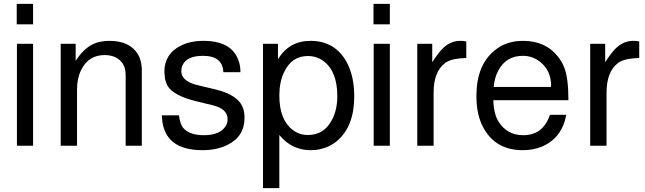

<svg xmlns="http://www.w3.org/2000/svg" viewBox="-20 -749 3318 987"><path d="M150 -524V0H67V-524ZM150 -729V-624H66V-729Z M292 -524H369V-436Q423 -522 499 -535Q509 -537 520 -538Q531 -539 543 -539Q647 -539 689 -470Q707 -440 709 -396V0H626V-363Q626 -432 568 -457Q545 -466 518 -466Q435 -466 397 -389Q376 -347 376 -289V0H292Z M1128 -378Q1125 -462 1023 -462Q940 -462 918 -413Q912 -399 912 -383Q912 -338 978 -316L1009 -308L1089 -289Q1208 -260 1230 -191Q1237 -171 1237 -143Q1237 -46 1147 -3Q1093 23 1021 23Q826 23 813 -139L812 -156H900Q906 -108 924 -89Q957 -54 1028 -54Q1111 -54 1140 -101Q1150 -115 1150 -136Q1150 -181 1096 -201L1077 -207H1076L1069 -209L991 -228Q873 -256 841 -308Q833 -323 828 -345L825 -379Q825 -472 909 -514Q958 -539 1026 -539Q1171 -539 1206 -438Q1216 -412 1216 -378Z M1332 218V-524H1409V-445Q1467 -539 1576 -539Q1703 -539 1763 -428Q1801 -357 1801 -253Q1801 -99 1712 -24Q1674 8 1621 19Q1602 23 1577 23Q1480 23 1416 -55V218ZM1562 -461Q1479 -461 1440 -377Q1416 -327 1416 -258Q1416 -133 1485 -81Q1519 -55 1562 -55Q1647 -55 1687 -134Q1714 -185 1714 -255Q1714 -382 1643 -435Q1608 -461 1562 -461Z M1984 -524V0H1901V-524ZM1984 -729V-624H1900V-729Z M2125 -524H2202V-429Q2229 -471 2251 -495Q2293 -539 2345 -539H2356L2377 -536V-451Q2305 -449 2274 -429L2270 -427L2268 -425Q2209 -381 2209 -272V0H2125Z M2516 -234Q2518 -162 2544 -122Q2588 -54 2670 -54Q2772 -54 2807 -159H2891Q2869 -39 2765 5Q2721 23 2667 23Q2531 23 2468 -87Q2429 -154 2429 -255Q2429 -414 2523 -490Q2582 -539 2669 -539Q2785 -539 2849 -457Q2859 -444 2867 -430.5Q2875 -417 2881 -401Q2902 -347 2902 -234ZM2812 -302 2813 -308Q2813 -388 2754 -433Q2716 -462 2668 -462Q2582 -462 2542 -387Q2522 -351 2518 -302Z M3014 -524H3091V-429Q3118 -471 3140 -495Q3182 -539 3234 -539H3245L3266 -536V-451Q3194 -449 3163 -429L3159 -427L3157 -425Q3098 -381 3098 -272V0H3014Z"/></svg>

Font: Ekushey Lal Sabuj
Style: Regular
Weight: 400
Designer: Al Mamun Sumon
Foundry: Al Mamun Sumon
Version: Version 1.0